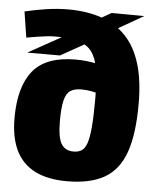

<svg xmlns="http://www.w3.org/2000/svg" viewBox="-54 -798 692 853"><g transform="rotate(5 292.0 -371.0)"><path d="M398 -384Q377 -393 352 -397.5Q327 -402 305 -402Q274 -402 256 -390Q238 -378 230 -346Q222 -314 222 -255Q222 -182 239 -153Q256 -124 294 -124Q316 -124 330.5 -133.5Q345 -143 353.5 -168.5Q362 -194 366 -242Q370 -290 370 -368Q370 -447 361.5 -497.5Q353 -548 331.5 -576Q310 -604 271.5 -615Q233 -626 172 -626Q152 -626 133 -624Q114 -622 92 -618.5Q70 -615 41 -610L23 -725Q73 -737 121.5 -744Q170 -751 216 -751Q300 -751 365 -728.5Q430 -706 474.5 -659Q519 -612 541.5 -538Q564 -464 564 -360Q564 -224 535 -143Q506 -62 442.5 -26Q379 10 276 10Q190 10 133 -19Q76 -48 48 -105.5Q20 -163 20 -250Q20 -389 78 -460.5Q136 -532 268 -532Q294 -532 316.5 -529.5Q339 -527 360.5 -522.5Q382 -518 404 -508ZM197 -544H51L293 -678L291 -684L409 -752L555 -751L363 -641L358 -634Z"/></g></svg>

Font: Georama ExtraBold
Style: Regular
Weight: 800
Designer: Jean-Baptiste Levee
Foundry: Production Type
Version: Version 1.001